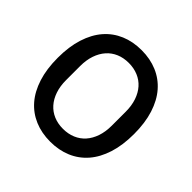

<svg xmlns="http://www.w3.org/2000/svg" viewBox="-179 -884 1071 1071"><g transform="rotate(45 356.0 -349.0)"><path d="M356 12Q288 12 232.5 -11.5Q177 -35 137.5 -80.5Q98 -126 76.5 -193.5Q55 -261 55 -349Q55 -437 76.5 -504.5Q98 -572 137.5 -617.5Q177 -663 232.5 -686.5Q288 -710 356 -710Q424 -710 479.5 -686.5Q535 -663 574.5 -617.5Q614 -572 635.5 -504.5Q657 -437 657 -349Q657 -261 635.5 -193.5Q614 -126 574.5 -80.5Q535 -35 479.5 -11.5Q424 12 356 12ZM356 -89Q396 -89 429.5 -103Q463 -117 486.5 -143.5Q510 -170 523 -208Q536 -246 536 -294V-404Q536 -452 523 -490Q510 -528 486.5 -554.5Q463 -581 429.5 -595Q396 -609 356 -609Q315 -609 282 -595Q249 -581 225.5 -554.5Q202 -528 189 -490Q176 -452 176 -404V-294Q176 -246 189 -208Q202 -170 225.5 -143.5Q249 -117 282 -103Q315 -89 356 -89Z"/></g></svg>

Font: IBMPlexSans-Medium
Style: Regular
Weight: 500
Designer: Mike Abbink, Paul van der Laan, Pieter van Rosmalen
Foundry: Bold Monday
Version: Version 3.1